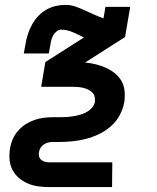

<svg xmlns="http://www.w3.org/2000/svg" viewBox="-20 -548 640 783"><path d="M182 215Q159 215 136.5 212Q114 209 94 200.5Q74 192 57.5 178Q41 164 31 145Q21 126 19 103Q17 80 21 57Q24 38 32 19.5Q40 1 53.5 -14.5Q67 -30 84 -41Q101 -52 119.5 -58.5Q138 -65 157.5 -67.5Q177 -70 196 -70H217Q231 -70 245 -70.5Q259 -71 273 -73Q287 -75 301 -78.5Q315 -82 328.5 -88.5Q342 -95 353 -106.5Q364 -118 367 -132Q368 -143 366 -153Q364 -163 356.5 -170.5Q349 -178 340 -182.5Q331 -187 320.5 -189.5Q310 -192 300 -193Q290 -194 279 -194H148L165 -295L322 -395Q311 -401 300.5 -406Q290 -411 278.5 -416Q267 -421 255 -424Q243 -427 230 -427Q220 -427 211.5 -420.5Q203 -414 198 -405.5Q193 -397 190 -387.5Q187 -378 186 -368L179 -330H77L84 -368Q87 -388 93.5 -408Q100 -428 110 -446.5Q120 -465 134.5 -481Q149 -497 168 -508Q187 -519 207 -523.5Q227 -528 247 -528Q269 -528 288.5 -521Q308 -514 326.5 -505.5Q345 -497 364 -488.5Q383 -480 402 -473L410 -520H511L490 -397L327 -293Q350 -291 371.5 -285.5Q393 -280 412 -271.5Q431 -263 448 -249.5Q465 -236 475.5 -217.5Q486 -199 488 -177Q490 -155 487 -132Q482 -104 468 -78Q454 -52 431.5 -32.5Q409 -13 382.5 -0.5Q356 12 328 19Q300 26 272.5 28.5Q245 31 218 31H196Q187 31 177.5 33Q168 35 159.5 40.5Q151 46 145.5 54.5Q140 63 139 73Q137 82 139.5 90.5Q142 99 149 104.5Q156 110 164.5 112Q173 114 182 114H438L437 215Z"/></svg>

Font: Iosevka Etoile
Style: Bold Italic
Weight: 700
Italic angle: -9°
Designer: Belleve Invis
Foundry: Belleve Invis
Version: Version 28.1.0; ttfautohint (v1.8.4)